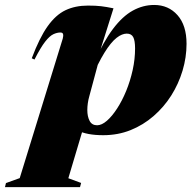

<svg xmlns="http://www.w3.org/2000/svg" viewBox="-111 -530 782 774"><path d="M249 -142Q245 -128 243 -113.8Q241 -99.5 241 -86.5Q241 -60.5 250.2 -42.8Q259.5 -25 280.5 -25Q299 -25 320 -43.2Q341 -61.5 361.2 -92.8Q381.5 -124 397.8 -163.8Q414 -203.5 423.8 -247.5Q433.5 -291.5 433.5 -334.5Q433.5 -366.5 426 -380.5Q418.5 -394.5 400 -394.5Q391 -394.5 380.8 -390.5Q370.5 -386.5 359 -377.5Q347.5 -368.5 335.2 -353.5Q323 -338.5 310 -317.5Q297 -296.5 283 -268.5ZM151.5 -57.5 236 -51.5 164.5 188.5 216 207.5 211.5 224.5H-91L-87 208L-31.5 188L142 -374.5Q145 -386 143.2 -392.5Q141.5 -399 132.5 -399Q119 -399 104 -392Q89 -385 71 -362Q53 -339 28 -290L17 -295Q48 -377.5 80.8 -423.8Q113.5 -470 153 -488.8Q192.5 -507.5 243.5 -507.5Q275.5 -507.5 296.2 -505Q317 -502.5 346.5 -496.5L278 -279L268.5 -278Q306 -362.5 344.5 -413.5Q383 -464.5 424.2 -487.2Q465.5 -510 510.5 -510Q568 -510 604.5 -469Q641 -428 641 -353.5Q641 -299 625 -245.5Q609 -192 579.5 -145.2Q550 -98.5 508.2 -62.2Q466.5 -26 415.5 -5.5Q364.5 15 305 15Q239.5 15 201.8 -4.2Q164 -23.5 151.5 -57.5Z"/></svg>

Font: Newsreader 60pt ExtraBold
Style: Italic
Weight: 800
Italic angle: -17°
Designer: Hugues Gentile
Foundry: Production Type
Version: Version 1.003